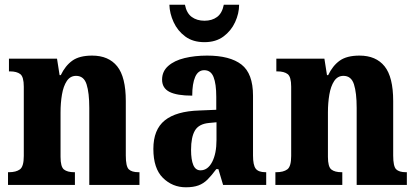

<svg xmlns="http://www.w3.org/2000/svg" viewBox="-20 -785 1769 815"><path d="M14 0V-54H18Q48 -54 64.5 -66Q81 -78 81 -123V-417Q81 -459 66 -470.5Q51 -482 22 -482H18V-536H222L233 -466H238Q257 -506 287 -527.5Q317 -549 371 -549Q441 -549 477.5 -503.5Q514 -458 514 -356V-125Q514 -79 526.5 -66.5Q539 -54 568 -54H572V0H359V-327Q359 -391 347.5 -427Q336 -463 303 -463Q278 -463 263.5 -441Q249 -419 243 -383.5Q237 -348 237 -308V-119Q237 -77 251.5 -65.5Q266 -54 295 -54H298V0Z M769 10Q712 10 671.5 -30Q631 -70 631 -153Q631 -235 679.5 -274Q728 -313 826 -316L898 -319V-374Q898 -429 886.5 -458Q875 -487 847 -487Q821 -487 808.5 -458.5Q796 -430 796 -379Q731 -379 699.5 -395Q668 -411 668 -447Q668 -482 694 -505Q720 -528 763.5 -538.5Q807 -549 859 -549Q956 -549 1005 -511Q1054 -473 1054 -379V-125Q1054 -84 1065.5 -69Q1077 -54 1107 -54H1110V0H927L907 -67H898Q878 -40 861 -23Q844 -6 822.5 2Q801 10 769 10ZM831 -62Q862 -62 880.5 -97.5Q899 -133 899 -191V-266L867 -263Q824 -259 807.5 -231Q791 -203 791 -149Q791 -107 800.5 -84.5Q810 -62 831 -62ZM848 -606Q799 -606 766.5 -630Q734 -654 717 -691Q700 -728 699 -765H765Q772 -729 794 -713Q816 -697 848 -697Q880 -697 901.5 -713Q923 -729 930 -765H995Q995 -728 978 -691Q961 -654 928.5 -630Q896 -606 848 -606Z M1149 0V-54H1153Q1183 -54 1199.5 -66Q1216 -78 1216 -123V-417Q1216 -459 1201 -470.5Q1186 -482 1157 -482H1153V-536H1357L1368 -466H1373Q1392 -506 1422 -527.5Q1452 -549 1506 -549Q1576 -549 1612.5 -503.5Q1649 -458 1649 -356V-125Q1649 -79 1661.5 -66.5Q1674 -54 1703 -54H1707V0H1494V-327Q1494 -391 1482.5 -427Q1471 -463 1438 -463Q1413 -463 1398.5 -441Q1384 -419 1378 -383.5Q1372 -348 1372 -308V-119Q1372 -77 1386.5 -65.5Q1401 -54 1430 -54H1433V0Z"/></svg>

Font: Noto Serif Tamil Condensed ExtraBold
Style: Regular
Weight: 800
Width: 3
Designer: Indian Type Foundry, Tom Grace, and the Monotype Design Team
Foundry: Monotype Imaging Inc.
Version: Version 2.004; ttfautohint (v1.8.4.7-5d5b)